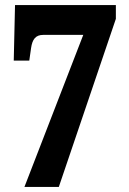

<svg xmlns="http://www.w3.org/2000/svg" viewBox="-20 -734 506 754"><path d="M76 0H211L435 -660V-714H39L34 -496H95L102 -545C107 -580 120 -597 150 -597H307Z"/></svg>

Font: Noto Serif Hebrew ExtraCondensed Black
Style: Regular
Weight: 900
Width: 2
Designer: Monotype Design Team
Foundry: Monotype Imaging Inc.
Version: Version 2.004